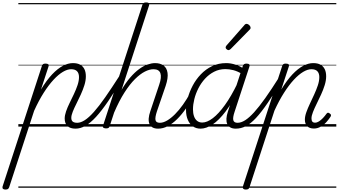

<svg xmlns="http://www.w3.org/2000/svg" viewBox="-150 -1035 2770 1570"><path d="M-106 515Q-120 515 -126 508.5Q-132 502 -129 490L192 -494Q196 -506 202 -510.5Q208 -515 221 -515Q238 -515 244.5 -509.5Q251 -504 247 -492L185 -303Q231 -379 276 -426.5Q321 -474 364 -496.5Q407 -519 446 -519Q482 -519 505 -506.5Q528 -494 540 -470Q552 -446 552 -411Q552 -376 540 -338Q528 -300 510.5 -261.5Q493 -223 475 -187.5Q457 -152 445 -122Q433 -92 433 -71Q433 -50 445 -40.5Q457 -31 481 -31Q490 -31 494 -23.5Q498 -16 496 -7Q494 2 487 9.5Q480 17 468 17Q424 17 401.5 -4.5Q379 -26 379 -66Q379 -92 390.5 -125Q402 -158 419.5 -193.5Q437 -229 454.5 -266Q472 -303 484 -338.5Q496 -374 496 -405Q496 -435 480.5 -452Q465 -469 431 -469Q401 -469 364.5 -447.5Q328 -426 288 -383Q248 -340 207.5 -276.5Q167 -213 129 -129L-75 496Q-79 506 -85 510.5Q-91 515 -106 515ZM0 490H635V500H0ZM0 -20H635V0H0ZM0 -505H635V-500H0ZM0 -1010H635V-1000H0Z M467 17Q457 17 452 9.5Q447 2 448.5 -7Q450 -16 458.5 -23.5Q467 -31 482 -31Q510 -31 543.5 -52.5Q577 -74 618 -120Q659 -166 710 -239Q761 -312 827 -415Q833 -426 842 -424.5Q851 -423 856 -415Q861 -407 855 -398Q789 -287 735 -208Q681 -129 635.5 -79.5Q590 -30 549 -6.5Q508 17 467 17ZM635 490V500ZM635 -20V0ZM635 -505V-500ZM635 -1010V-1000Z M1143 17Q1115 17 1097.5 7Q1080 -3 1072 -22Q1064 -41 1066 -67Q1068 -93 1079 -125L1152 -343Q1173 -404 1161.5 -436.5Q1150 -469 1105 -469Q1073 -469 1034.5 -449.5Q996 -430 953.5 -388Q911 -346 867.5 -278Q824 -210 783 -114L747 -4Q744 6 738 10.5Q732 15 717 15Q705 15 696.5 10Q688 5 692 -6L1014 -994Q1018 -1006 1024.5 -1010.5Q1031 -1015 1045 -1015Q1061 -1015 1067 -1009Q1073 -1003 1069 -991L844 -300Q879 -360 915.5 -402Q952 -444 987.5 -470Q1023 -496 1056.5 -507.5Q1090 -519 1118 -519Q1160 -519 1187 -499.5Q1214 -480 1220 -439Q1226 -398 1205 -334L1133 -124Q1117 -75 1121.5 -53Q1126 -31 1157 -31Q1168 -31 1173 -23.5Q1178 -16 1176 -7Q1174 2 1166 9.5Q1158 17 1143 17ZM635 490H1311V500H635ZM635 -20H1311V0H635ZM635 -505H1311V-500H635ZM635 -1010H1311V-1000H635Z M1143 17Q1133 17 1128 9.5Q1123 2 1124.5 -7Q1126 -16 1134.5 -23.5Q1143 -31 1158 -31Q1185 -31 1216.5 -49.5Q1248 -68 1281 -101Q1314 -134 1346 -179Q1378 -224 1407 -277Q1412 -287 1421 -286Q1430 -285 1436 -278.5Q1442 -272 1438 -262Q1407 -200 1371.5 -149Q1336 -98 1298.5 -61Q1261 -24 1222 -3.5Q1183 17 1143 17ZM1311 490V500ZM1311 -20V0ZM1311 -505V-500ZM1311 -1010V-1000Z M1490 17Q1454 17 1427.5 -1.5Q1401 -20 1386 -54.5Q1371 -89 1371 -136Q1371 -180 1385 -232Q1399 -284 1425.5 -334.5Q1452 -385 1492 -427Q1532 -469 1584 -494Q1636 -519 1700 -519Q1737 -519 1776.5 -506Q1816 -493 1848 -470L1835 -427Q1792 -453 1757.5 -461.5Q1723 -470 1693 -470Q1643 -470 1601 -448.5Q1559 -427 1526.5 -391.5Q1494 -356 1472 -312.5Q1450 -269 1439 -224.5Q1428 -180 1428 -141Q1428 -109 1436.5 -84.5Q1445 -60 1462 -46.5Q1479 -33 1504 -33Q1543 -33 1590 -68.5Q1637 -104 1689 -176Q1741 -248 1793 -356L1809 -318Q1752 -199 1696 -125Q1640 -51 1588 -17Q1536 17 1490 17ZM1778 17Q1751 17 1733.5 7Q1716 -3 1708 -21.5Q1700 -40 1701.5 -65Q1703 -90 1713 -121L1835 -494Q1839 -506 1846 -510.5Q1853 -515 1866 -515Q1883 -515 1888.5 -508Q1894 -501 1889 -489L1768 -120Q1752 -72 1758 -51.5Q1764 -31 1792 -31Q1802 -31 1806 -23.5Q1810 -16 1808.5 -7Q1807 2 1799.5 9.5Q1792 17 1778 17ZM1311 490H1946V500H1311ZM1311 -20H1946V0H1311ZM1311 -505H1946V-500H1311ZM1311 -1010H1946V-1000H1311Z M1778 17Q1768 17 1763 9.5Q1758 2 1759.5 -7Q1761 -16 1769.5 -23.5Q1778 -31 1793 -31Q1822 -31 1855 -52Q1888 -73 1928 -117Q1968 -161 2018.5 -232Q2069 -303 2132 -403Q2138 -414 2147.5 -412.5Q2157 -411 2162.5 -403Q2168 -395 2162 -385Q2092 -271 2039 -193.5Q1986 -116 1942.5 -69.5Q1899 -23 1859.5 -3Q1820 17 1778 17ZM1946 490V500ZM1946 -20V0ZM1946 -505V-500ZM1946 -1010V-1000Z M1718 -625Q1712 -625 1703.5 -632Q1695 -639 1695 -646Q1695 -650 1696.5 -654Q1698 -658 1702 -663L1846 -827Q1851 -834 1856 -837Q1861 -840 1866 -840Q1873 -840 1881 -835Q1889 -830 1894 -822.5Q1899 -815 1899 -808Q1899 -803 1897.5 -799.5Q1896 -796 1891 -792L1736 -634Q1726 -625 1718 -625Z M1859 515Q1846 515 1839.5 508.5Q1833 502 1836 490L2157 -494Q2161 -506 2167 -510.5Q2173 -515 2186 -515Q2203 -515 2209.5 -509.5Q2216 -504 2212 -492L2150 -303Q2196 -379 2241 -426.5Q2286 -474 2329 -496.5Q2372 -519 2411 -519Q2447 -519 2470 -506.5Q2493 -494 2505 -470Q2517 -446 2517 -411Q2517 -377 2505 -338.5Q2493 -300 2475 -261Q2457 -222 2439 -185.5Q2421 -149 2409 -118.5Q2397 -88 2397 -67Q2397 -49 2404 -40.5Q2411 -32 2426 -32Q2442 -32 2458.5 -42.5Q2475 -53 2491 -70Q2507 -87 2519 -104Q2524 -111 2530 -113Q2536 -115 2545 -108Q2556 -101 2556.5 -94.5Q2557 -88 2553 -81Q2541 -62 2521 -39Q2501 -16 2474 0Q2447 16 2417 16Q2380 16 2361.5 -4Q2343 -24 2343 -56Q2343 -84 2355 -117.5Q2367 -151 2384.5 -188Q2402 -225 2419.5 -263Q2437 -301 2449 -337Q2461 -373 2461 -405Q2461 -435 2445.5 -452Q2430 -469 2396 -469Q2366 -469 2329.5 -447.5Q2293 -426 2253 -383Q2213 -340 2172.5 -276.5Q2132 -213 2094 -130L1890 496Q1887 506 1880.5 510.5Q1874 515 1859 515ZM1946 490H2600V500H1946ZM1946 -20H2600V0H1946ZM1946 -505H2600V-500H1946ZM1946 -1010H2600V-1000H1946Z"/></svg>

Font: Playwrite AU VIC Guides
Style: Regular
Weight: 400
Designer: Veronika Burian, José Scaglione
Foundry: TypeTogether
Version: Version 1.003